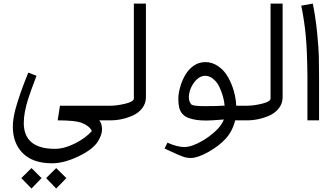

<svg xmlns="http://www.w3.org/2000/svg" viewBox="-20 -687 1894 1096"><path d="M243.2 329.6 300.8 272.5 358.9 329.6 300.8 389.2ZM101.6 329.6 159.7 272.5 217.3 329.6 159.7 389.2ZM53.2 35.6Q53.2 -4.4 66.9 -59.1Q90.3 -147.9 141.6 -272.5L188.5 -254.4Q156.2 -170.4 142.1 -126.5Q115.7 -44.4 115.7 14.2Q115.7 162.6 293.9 162.6Q346.2 162.6 407 132.3Q467.8 102.1 504.4 61Q496.1 43.5 478.5 31.2Q460.9 19 443.4 13.2Q425.8 7.3 397.5 3.9Q360.8 0 309.1 0L322.3 -83.5H609.9V0H546.9Q562.5 20 562.5 51.5Q562.5 83 537.6 122.6Q506.8 168.5 425.3 206.8Q343.8 245.1 277.3 245.1Q168.5 245.1 110.8 188.2Q53.2 131.3 53.2 35.6Z M609.9 -83.5Q647.9 -83.5 696 -95.2Q744.1 -106.9 744.1 -125V-666.5H813V-130.9Q812.5 -96.2 792 -69.6Q771.5 -43 739.7 -28.3Q676.8 0 609.9 0Q594.2 0 581.3 -12.7Q568.4 -25.4 568.4 -41.5Q569.3 -57.6 581.8 -70.6Q594.2 -83.5 609.9 -83.5Z M1073.7 -89.4Q1086.9 -81.1 1151.9 -81.1Q1216.8 -81.1 1262.2 -84Q1257.8 -136.7 1232.4 -190.4Q1219.2 -218.3 1197.3 -236.3Q1175.3 -254.4 1150.9 -254.4Q1126.5 -254.4 1105 -234.9Q1083.5 -215.3 1070.8 -187Q1058.1 -158.7 1058.1 -131.8Q1058.1 -105 1073.7 -89.4ZM936 127.4Q991.2 152.3 1032.5 152.3Q1073.7 152.3 1133.8 117.7Q1173.3 95.2 1209.5 62Q1245.6 28.8 1257.8 -4.9Q1187.5 1 1157 1Q1126.5 1 1103.5 -2.2Q1080.6 -5.4 1058.6 -12.7Q1013.7 -28.8 1002.9 -73.2Q998 -92.3 998 -123Q998 -153.8 1008.8 -191.2Q1019.5 -228.5 1038.3 -260.3Q1057.1 -292 1086.2 -312.3Q1115.2 -332.5 1153.6 -332.5Q1191.9 -332.5 1226.8 -308.1Q1261.7 -283.7 1282.7 -245.1Q1324.2 -169.4 1328.6 -83.5H1390.1V0H1322.3Q1307.6 61 1269.5 103.3Q1231.4 145.5 1169.4 180.7Q1107.4 214.8 1068.8 214.8Q1044.4 214.8 1022.9 206.5Q1001.5 198.2 991.2 193.8Q981 189.5 956.8 178Q932.6 166.5 919.4 160.6Z M1390.1 -83.5Q1428.2 -83.5 1476.3 -95.2Q1524.4 -106.9 1524.4 -125V-666.5H1593.3V-130.9Q1592.8 -96.2 1572.3 -69.6Q1551.8 -43 1520 -28.3Q1457 0 1390.1 0Q1374.5 0 1361.6 -12.7Q1348.6 -25.4 1348.6 -41.5Q1349.6 -57.6 1362.1 -70.6Q1374.5 -83.5 1390.1 -83.5Z M1801.3 -250V0H1734.9V-250Q1733.4 -397.9 1725.6 -481.7Q1717.8 -565.4 1699.7 -654.8L1765.6 -666.5Q1782.2 -584 1790.5 -498Q1798.8 -412.1 1800 -366.7Q1801.3 -321.3 1801.3 -250Z"/></svg>

Font: MiladAzad
Style: Regular
Weight: 400
Designer: Reza bakhtiari fard
Foundry: http://font-store.ir
Version: Version:0.0.3;RFB:1.2.5;Building:2016-04-05 21:27:38.277324